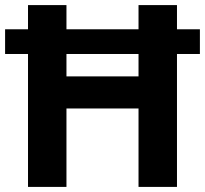

<svg xmlns="http://www.w3.org/2000/svg" viewBox="-20 -734 805 754"><path d="M90 0V-522H0V-619H90V-714H241V-619H524V-714H675V-619H765V-522H675V0H524V-308H241V0ZM241 -434H524V-522H241Z"/></svg>

Font: Noto Sans Vithkuqi
Style: Bold
Weight: 700
Version: Version 1.001; ttfautohint (v1.8.4.7-5d5b)